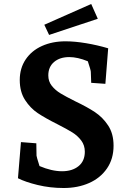

<svg xmlns="http://www.w3.org/2000/svg" viewBox="-20 -927 654 962"><path d="M70 -34 85 -215 162 -209 163 -147Q163 -142 178 -95Q239 -69 291 -69Q342 -69 373.5 -94.5Q405 -120 405 -167Q405 -199 387 -223Q369 -247 342.5 -263.5Q316 -280 267 -305Q207 -335 169.5 -360Q132 -385 105.5 -426Q79 -467 79 -526Q79 -585 108.5 -629Q138 -673 190 -696.5Q242 -720 308 -720Q355 -720 411.5 -710.5Q468 -701 522 -685L508 -507L437 -512L435 -567Q435 -575 420 -620Q369 -641 327 -641Q280 -641 251 -616.5Q222 -592 222 -549Q222 -519 239.5 -497Q257 -475 283.5 -459Q310 -443 356 -420Q417 -391 456 -365Q495 -339 522 -298Q549 -257 549 -197Q549 -131 516 -83Q483 -35 426.5 -10Q370 15 299 15Q231 15 169 0Q107 -15 70 -34ZM202 -803 437 -907 470 -833 226 -752Z"/></svg>

Font: Andada Pro ExtraBold
Style: Regular
Weight: 800
Designer: Carolina Giovagnoli
Foundry: Huerta Tipografica
Version: Version 3.005; ttfautohint (v1.8.4)